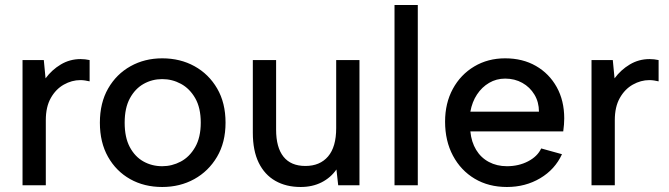

<svg xmlns="http://www.w3.org/2000/svg" viewBox="-20 -740 2672 767"><path d="M70 0V-500H155L162 -427Q187 -461 223 -482.5Q259 -504 302 -504Q311 -504 320 -503Q329 -502 338 -500V-415Q329 -417 320 -418.5Q311 -420 301 -420Q267 -420 235 -402Q203 -384 183 -348.5Q163 -313 163 -260V0Z M628 7Q556 7 500 -24.5Q444 -56 411.5 -113.5Q379 -171 379 -250Q379 -329 412 -386.5Q445 -444 501.5 -475.5Q558 -507 628 -507Q700 -507 757 -475.5Q814 -444 847.5 -386.5Q881 -329 881 -250Q881 -171 847 -113.5Q813 -56 756 -24.5Q699 7 628 7ZM628 -76Q667 -76 702 -94.5Q737 -113 759.5 -152Q782 -191 782 -250Q782 -309 760 -347.5Q738 -386 703 -405Q668 -424 628 -424Q588 -424 554 -405Q520 -386 499 -347.5Q478 -309 478 -250Q478 -191 498.5 -152.5Q519 -114 553 -95Q587 -76 628 -76Z M1416 -500V0H1331L1324 -63Q1301 -30 1264.5 -11.5Q1228 7 1181 7Q1123 7 1080 -17.5Q1037 -42 1013.5 -90Q990 -138 990 -210V-500H1083V-222Q1083 -151 1112.5 -114Q1142 -77 1200 -77Q1258 -77 1290.5 -115Q1323 -153 1323 -228V-500Z M1556 0V-720H1649V0Z M2005 7Q1932 7 1876.5 -26Q1821 -59 1789.5 -118Q1758 -177 1758 -254Q1758 -328 1789 -385Q1820 -442 1874.5 -474.5Q1929 -507 1998 -507Q2068 -507 2121 -476.5Q2174 -446 2204 -392Q2234 -338 2234 -267Q2234 -256 2233 -242.5Q2232 -229 2230 -215H1859Q1863 -173 1882 -141.5Q1901 -110 1933 -93Q1965 -76 2005 -76Q2052 -76 2089.5 -95.5Q2127 -115 2142 -147L2225 -124Q2197 -63 2138 -28Q2079 7 2005 7ZM1859 -294H2133Q2133 -332 2115 -362Q2097 -392 2066.5 -409Q2036 -426 1998 -426Q1963 -426 1934 -409Q1905 -392 1885.5 -362.5Q1866 -333 1859 -294Z M2343 0V-500H2428L2435 -427Q2460 -461 2496 -482.5Q2532 -504 2575 -504Q2584 -504 2593 -503Q2602 -502 2611 -500V-415Q2602 -417 2593 -418.5Q2584 -420 2574 -420Q2540 -420 2508 -402Q2476 -384 2456 -348.5Q2436 -313 2436 -260V0Z"/></svg>

Font: Envelope Sans Variable
Style: Regular
Weight: 500
Designer: Andreas Rasmussen / Norman Anderson
Foundry: mail.de GmbH
Version: Version 1.150